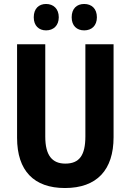

<svg xmlns="http://www.w3.org/2000/svg" viewBox="-20 -937 658 967"><path d="M150 -850C150 -807 176 -784 212 -784C249 -784 276 -808 276 -850C276 -893 249 -917 212 -917C176 -917 150 -894 150 -850ZM341 -850C341 -807 367 -784 404 -784C442 -784 468 -808 468 -850C468 -893 442 -917 404 -917C367 -917 341 -894 341 -850ZM552 -246V-714H410V-250C410 -154 379 -113 309 -113C243 -113 208 -154 208 -249V-714H66V-243C66 -77 151 10 307 10C468 10 552 -81 552 -246Z"/></svg>

Font: Noto Sans Thai Looped Condensed
Style: Bold
Weight: 700
Width: 3
Designer: Sasikarn Vongin, Ben Mitchell
Foundry: The Fontpad Ltd
Version: Version 1.001